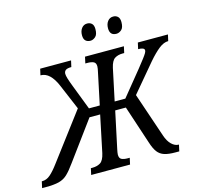

<svg xmlns="http://www.w3.org/2000/svg" viewBox="-188 -1046 1244 1183"><g transform="rotate(-15 434.0 -454.0)"><path d="M-63 0 -54 -41H-51Q-23 -41 1 -62Q25 -83 54 -122L277 -418L208 -581Q189 -626 164 -650Q139 -674 107 -674L116 -714H313L304 -674Q278 -674 267.5 -666Q257 -658 257 -643Q257 -632 263 -612Q269 -592 283 -556L343 -400H412L455 -604Q457 -613 458.5 -621.5Q460 -630 460 -637Q460 -659 445.5 -666Q431 -673 406 -673H393L402 -714H650L641 -673H631Q601 -673 580.5 -660Q560 -647 550 -603L507 -400H575L702 -556Q729 -590 743.5 -609Q758 -628 764 -638.5Q770 -649 770 -656Q770 -674 730 -674L739 -714H931L922 -674Q893 -674 862 -649.5Q831 -625 793 -581L644 -404L740 -121Q753 -82 774.5 -61.5Q796 -41 819 -41H821L812 0H787Q744 0 717.5 -8.5Q691 -17 674.5 -38.5Q658 -60 645 -101L564 -346H496L446 -111Q444 -101 442.5 -92.5Q441 -84 441 -78Q441 -55 455.5 -48Q470 -41 494 -41H507L498 0H250L259 -41H269Q299 -41 320 -54Q341 -67 351 -112L400 -346H332L152 -101Q122 -59 99 -37.5Q76 -16 45 -8Q14 0 -40 0ZM626 -800Q584 -800 584 -846Q584 -873 597.5 -890.5Q611 -908 633 -908Q651 -908 662.5 -897Q674 -886 674 -862Q674 -827 658.5 -813.5Q643 -800 626 -800ZM461 -800Q441 -800 429.5 -811Q418 -822 418 -846Q418 -873 431.5 -890.5Q445 -908 467 -908Q485 -908 496.5 -897Q508 -886 508 -862Q508 -827 492.5 -813.5Q477 -800 461 -800Z"/></g></svg>

Font: Noto Serif Condensed
Style: Italic
Weight: 400
Width: 3
Italic angle: -12°
Designer: Monotype Design Team
Foundry: Monotype Imaging Inc.
Version: Version 2.014; ttfautohint (v1.8.4.7-5d5b)